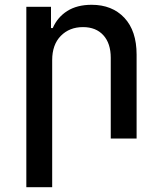

<svg xmlns="http://www.w3.org/2000/svg" viewBox="-20 -573 674 794"><path d="M195.8 -324.2V201.2H88.9V-544.9H190.9V-457H198.2Q217.8 -502 258.3 -527.6Q298.8 -553.2 358.9 -553.2Q443.8 -553.2 494.4 -499.3Q544.9 -445.3 544.9 -347.2V0H438V-334Q438 -393.6 407.5 -427.2Q377 -460.9 323.2 -460.9Q267.1 -460.9 231.4 -424.6Q195.8 -388.2 195.8 -324.2Z"/></svg>

Font: Telcell.Market Med
Style: Regular
Weight: 500
Designer: Rasmus Andersson, Sedrak Mkrtchyan
Version: Version 3.019;git-0a5106e0b